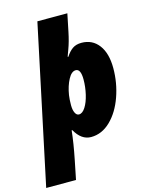

<svg xmlns="http://www.w3.org/2000/svg" viewBox="-185 -848 908 1176"><g transform="rotate(-15 268.5 -260.0)"><path d="M170 -760H360L337 -648Q325 -589 308.5 -545Q292 -501 293 -501H297Q317 -532 339.5 -547.5Q362 -563 396 -563Q465 -563 505 -510Q545 -457 545 -363Q545 -270 514.5 -183.5Q484 -97 429 -43.5Q374 10 305 10Q244 10 204 -61H200Q192 17 171 121L147 240H-42ZM351 -343Q351 -410 319 -410Q292 -410 270.5 -369.5Q249 -329 240 -273Q236 -246 236 -210Q236 -180 245 -161.5Q254 -143 269 -143Q291 -143 310 -172.5Q329 -202 340 -249Q351 -296 351 -343Z"/></g></svg>

Font: Noto Sans Display Black
Style: Italic
Weight: 900
Italic angle: -12°
Designer: Monotype Design team
Foundry: Monotype Imaging Inc.
Version: Version 1.000